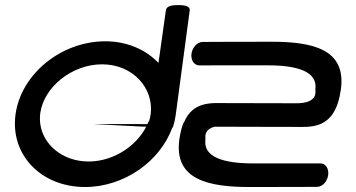

<svg xmlns="http://www.w3.org/2000/svg" viewBox="-20 -751 1431 771"><path d="M551.7 -242.6 577.3 -242.6 578.7 -252.6 351.8 -252.9ZM983.1 0C1144.7 0 1253.3 -0.7 1253.3 -0.7C1276 -0.7 1294.4 -23.6 1297.8 -47.8C1301.2 -71.9 1289.2 -94.8 1266.5 -94.8L996.5 -94.8C880.7 -94.8 794.8 -118.6 805 -191.2C805.8 -196.5 795.6 -229.6 841.6 -242.2L883.8 -242.2C893.3 -242.2 1001.4 -241.4 1156.1 -241.4C1228 -241.4 1325.6 -226.8 1348.7 -391C1371.7 -554.8 1233.6 -583.4 1069.6 -583.4C904.9 -583.4 794.2 -582.6 794.2 -582.6C771.2 -582.6 752.4 -559.8 749 -535.6C745.6 -511.4 757.9 -488.5 781 -488.5L1056.3 -488.6C1171.6 -488.6 1256.6 -464.6 1246.4 -392C1245.5 -386.2 1261.1 -336 1168.5 -336.2C1168.5 -336.2 1058 -336.9 893.3 -336.9C833.7 -336.9 754.8 -347.6 718.4 -258.5C717.9 -258.5 717.5 -258.5 717.1 -258.5L715.6 -254.7C709 -237.3 703.8 -216.5 700.3 -191.6C677.4 -28.5 818.5 0 983.1 0ZM674.2 -239.1 675.4 -243.2C680 -258 683.3 -273.1 685.5 -288.5L741.8 -708.8C744.9 -730.6 709.2 -730.6 693.9 -730.5C680.3 -730.4 649 -730.4 646.1 -709.7L616.4 -498.3C566.6 -550.9 491.2 -585.2 403.1 -585.2C226.2 -585.2 65.3 -454.6 42.5 -292.6C19.7 -130.6 144 0 321.7 0C477.6 0 623 -102.5 672.2 -239.1ZM141.9 -297.6C156.3 -400.2 267.5 -492.7 390.1 -492.7C512.6 -492.7 598.1 -397.9 585.1 -292.6C583.7 -282.7 581.3 -272.4 578.2 -262.6L576.2 -262.6L574.7 -258.8C539.8 -172.4 441.7 -102.5 336.1 -102.5C230.5 -102.5 152 -170.8 141.5 -255C139.8 -268.9 139.9 -283.3 141.9 -297.6Z"/></svg>

Font: Hi.
Style: Black
Weight: 400
Designer: Mew Too, Robert Jablonski
Foundry: Cannot Into Space Fonts
Version: Version 1.996